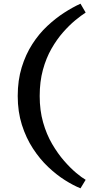

<svg xmlns="http://www.w3.org/2000/svg" viewBox="-20 -860 484 1040"><path d="M416 160Q378 145 332 116Q286 87 241 44.5Q196 2 158.5 -55.5Q121 -113 98.5 -184Q76 -255 76 -340Q76 -425 97.5 -495Q119 -565 155 -621Q191 -677 236 -719Q281 -761 327.5 -791Q374 -821 416 -840L444 -792Q419 -776 387 -749.5Q355 -723 321.5 -685Q288 -647 259 -596.5Q230 -546 212.5 -482Q195 -418 195 -340Q195 -262 213.5 -197Q232 -132 262.5 -80Q293 -28 327 11Q361 50 392 76Q423 102 444 114Z"/></svg>

Font: BioRhyme SemiExpanded SemiBold
Style: Regular
Weight: 600
Width: 6
Designer: Aoife Mooney
Foundry: Aoife Mooney Type
Version: Version 1.600;gftools[0.9.33]